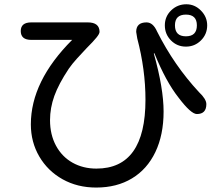

<svg xmlns="http://www.w3.org/2000/svg" viewBox="-20 -804 1040 890"><path d="M123 -227.5Q123 -427.7 314.5 -619.1H125Q76.2 -619.1 76.2 -660.2Q76.2 -700.2 125 -700.2H386.7Q441.4 -700.2 441.4 -656.2Q441.4 -647.5 427.2 -629.9Q413.1 -612.3 381.8 -581.1Q359.4 -557.6 336.4 -532.2Q313.5 -506.8 298.8 -485.4Q252 -415 231.9 -359.4Q211.9 -303.7 211.9 -247.1Q211.9 -179.7 239.7 -128.4Q267.6 -77.1 316.4 -49.8Q365.2 -22.5 426.8 -22.5Q654.3 -22.5 654.3 -341.8Q654.3 -481.4 616.2 -626L611.3 -656.2Q611.3 -700.2 659.2 -700.2Q689.5 -700.2 708 -658.2Q787.1 -501 902.3 -377Q936.5 -344.7 936.5 -321.3Q936.5 -275.4 892.6 -275.4Q865.2 -275.4 807.6 -351.6Q749 -425.8 696.3 -555.7Q694.3 -557.6 694.3 -557.6V-558.6Q693.4 -558.6 693.4 -554.7Q738.3 -393.6 738.3 -287.1Q738.3 -178.7 700.2 -99.1Q662.1 -19.5 591.8 22.9Q521.5 65.4 425.8 65.4Q338.9 65.4 270 26.9Q201.2 -11.7 162.1 -78.6Q123 -145.5 123 -227.5ZM744.1 -686.5Q744.1 -727.5 773.4 -755.9Q802.7 -784.2 843.8 -784.2Q882.8 -784.2 911.6 -754.9Q940.4 -725.6 940.4 -686.5Q940.4 -645.5 911.6 -616.7Q882.8 -587.9 841.8 -587.9Q800.8 -587.9 772.5 -616.7Q744.1 -645.5 744.1 -686.5ZM892.6 -686.5Q892.6 -736.3 841.8 -736.3Q791 -736.3 791 -686.5Q791 -635.7 841.8 -635.7Q892.6 -635.7 892.6 -686.5Z"/></svg>

Font: jf-openhuninn-2.1
Style: Regular
Weight: 400
Designer: [Kosugi Maru]
Designed by MOTOYA      

[Varela Round]
Joe Prince (Latin component); Avraham Cornfeld (Hebrew component)
Foundry: justfont Co., Ltd.
Version: 2.1